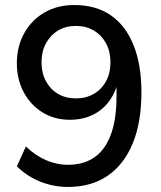

<svg xmlns="http://www.w3.org/2000/svg" viewBox="-20 -734 640 763"><path d="M249 9Q213 9 175.5 -0.5Q138 -10 105 -29Q72 -48 47 -73L83 -152Q120 -116 163 -97.5Q206 -79 250 -79Q297 -79 333 -96Q369 -113 393.5 -147Q418 -181 430.5 -231.5Q443 -282 443 -348V-433H453Q446 -380 419.5 -340Q393 -300 351.5 -279Q310 -258 258 -258Q197 -258 149.5 -287Q102 -316 74.5 -367Q47 -418 47 -482Q47 -550 76.5 -602.5Q106 -655 157 -684.5Q208 -714 275 -714Q361 -714 420 -673.5Q479 -633 510.5 -555Q542 -477 542 -368Q542 -247 507 -163Q472 -79 407 -35Q342 9 249 9ZM282 -343Q322 -343 353 -361Q384 -379 401.5 -411.5Q419 -444 419 -487Q419 -529 401.5 -561.5Q384 -594 353 -612.5Q322 -631 282 -631Q241 -631 210.5 -612.5Q180 -594 162.5 -561.5Q145 -529 145 -487Q145 -444 162.5 -411.5Q180 -379 210.5 -361Q241 -343 282 -343Z"/></svg>

Font: Nunito Sans 12pt SemiBold
Style: Regular
Weight: 600
Designer: Vernon Adams
Foundry: Vernon Adams
Version: Version 3.101;gftools[0.9.27]